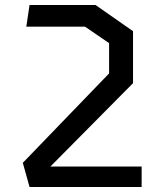

<svg xmlns="http://www.w3.org/2000/svg" viewBox="-20 -750 660 770"><path d="M98.5 0H548V-82H182L513.5 -416.5V-625L363 -730H98.5L85.5 -643H321L417.5 -577V-455.5L71.5 -97Z"/></svg>

Font: FontWithASyntaxHighlighterNightOwl
Style: Regular
Weight: 400
Designer: Riley Cran & the Lettermatic Team
Foundry: Lettermatic
Version: Version 1.000 (FontWithASyntaxHighlighterNightOwl)